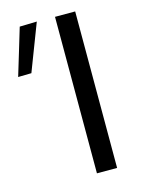

<svg xmlns="http://www.w3.org/2000/svg" viewBox="-191 -780 631 845"><g transform="rotate(-15 124.5 -357.0)"><path d="M143.9 0Q143.9 -59.5 143.9 -114.6Q143.9 -169.7 143.9 -235.5V-474.7Q143.9 -541.9 143.9 -597.6Q143.9 -653.3 143.9 -713H235.8Q235.8 -653.3 235.8 -597.6Q235.8 -541.9 235.8 -474.7V-235.5Q235.8 -169.7 235.8 -114.6Q235.8 -59.5 235.8 0ZM-81.3 -499.2Q-65.1 -552.5 -49 -605.9Q-32.9 -659.3 -17.2 -711.6L61.1 -713.7Q47.4 -677.7 33.6 -642Q19.8 -606.3 6.4 -571.1Q-7 -535.8 -20.7 -500.4Z"/></g></svg>

Font: Commissioner Thin
Style: Regular
Weight: 100
Designer: Kostas Bartsokas
Foundry: Kostas Bartsokas
Version: Version 1.001;gftools[0.9.23]